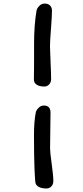

<svg xmlns="http://www.w3.org/2000/svg" viewBox="-20 -826 473 1095"><path d="M232.9 -332.5Q205.1 -332.5 189.2 -343Q173.3 -353.5 173.3 -373Q173.3 -373.5 173.3 -380.1Q173.3 -386.7 173.6 -400.6Q173.8 -414.6 174.1 -435.5Q174.3 -456.5 174.3 -493.9Q174.3 -531.2 174.3 -576.7Q174.3 -683.1 188.5 -766.1Q189.9 -776.9 203.1 -791.3Q216.3 -805.7 234.9 -805.7Q254.9 -805.7 265.6 -794.4Q276.4 -783.2 276.4 -765.1Q276.4 -734.9 270.8 -662.8Q265.1 -590.8 265.1 -563Q265.1 -541.5 268.3 -473.6Q271.5 -405.8 271.5 -376Q271.5 -356 260 -344.2Q248.5 -332.5 232.9 -332.5ZM173.8 -55.2Q173.8 -134.3 184.1 -184.6Q185.5 -195.3 198.7 -209.7Q211.9 -224.1 230.5 -224.1Q268.1 -224.1 268.1 -183.6Q268.1 -153.3 266.8 -79.8Q265.6 -6.3 265.6 21.5Q265.6 42.5 274.9 109.4Q284.2 176.3 284.2 205.6Q284.2 225.6 272.7 237.3Q261.2 249 245.6 249Q215.8 249 198.5 238.3Q181.2 227.5 181.2 208.5Q181.2 208 180.4 200.2Q179.7 192.4 178.7 174.6Q177.7 156.7 176.5 129.4Q175.3 102.1 174.6 53.5Q173.8 4.9 173.8 -55.2Z"/></svg>

Font: Short Stack
Style: Regular
Weight: 400
Designer: James Grieshaber
Foundry: James Grieshaber
Version: Version 1.002